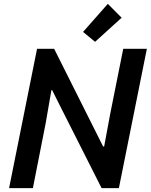

<svg xmlns="http://www.w3.org/2000/svg" viewBox="-20 -972 779 992"><path d="M171.4 -719.7H259.8L512.7 -215.3H518.1L549.8 -385.7L616.7 -719.7H738.8L594.2 0H504.9L293 -419.4L249.5 -506.3H245.6L216.3 -336.9L149.9 0H26.9ZM409.2 -807.1 537.1 -952.1 608.4 -880.4 471.2 -755.9Z"/></svg>

Font: Reddit Sans Fudge SmBold Italic
Style: Regular
Weight: 600
Italic angle: -11.25°
Designer: Stephen Hutchings
Version: Version 1.013